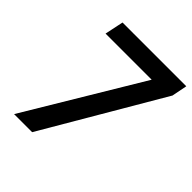

<svg xmlns="http://www.w3.org/2000/svg" viewBox="-196 -841 969 969"><g transform="rotate(45 288.0 -357.0)"><path d="M61 0 429.2 -613.8H100.1L121.1 -713.9H576.2L560.1 -631.8L189.9 0Z"/></g></svg>

Font: f51836669439504   
Style: Italic
Weight: 600
Italic angle: -12°
Foundry: Ascender Corporation
Version: Version 1.10